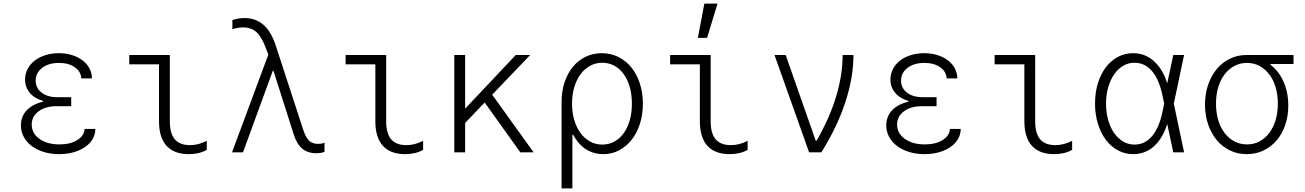

<svg xmlns="http://www.w3.org/2000/svg" viewBox="-20 -845 7240 1065"><path d="M431 -410H490Q490 -440 476 -466Q462 -492 437.5 -510.5Q413 -529 379.5 -539.5Q346 -550 307 -550Q266 -550 231.5 -539Q197 -528 172 -508.5Q147 -489 133 -462Q119 -435 119 -404Q119 -362 145 -330.5Q171 -299 219 -285V-281Q160 -267 128 -233Q96 -199 96 -149Q96 -115 112 -85.5Q128 -56 156 -35Q184 -14 223 -2Q262 10 308 10Q352 10 388.5 -0.5Q425 -11 452 -29.5Q479 -48 494 -74Q509 -100 509 -130H449Q447 -92 408.5 -68Q370 -44 310 -44Q241 -44 198.5 -75Q156 -106 156 -154Q156 -199 194 -227.5Q232 -256 295 -256H375V-306H297Q243 -306 210.5 -331.5Q178 -357 178 -398Q178 -441 214 -468.5Q250 -496 307 -496Q361 -496 395 -472Q429 -448 431 -410Z M922 -173Q922 -105 949.5 -72.5Q977 -40 1034 -40Q1058 -40 1081 -46Q1104 -52 1127 -64V-14Q1107 -2 1081.5 4Q1056 10 1027 10Q946 10 904 -36Q862 -82 862 -173V-488H697V-540H922Z M1267 0H1328L1493 -452H1497L1609 -100Q1626 -46 1656.5 -20.5Q1687 5 1735 5Q1747 5 1757.5 3.5Q1768 2 1780 -3V-54Q1772 -50 1763.5 -48.5Q1755 -47 1745 -47Q1713 -47 1695 -64Q1677 -81 1663 -122L1509 -594Q1483 -672 1440 -708.5Q1397 -745 1336 -745Q1321 -745 1305 -742.5Q1289 -740 1269 -734V-683Q1285 -688 1299.5 -690.5Q1314 -693 1328 -693Q1374 -693 1403 -666.5Q1432 -640 1456 -575L1475 -524L1478 -568Z M2122 -173Q2122 -105 2149.5 -72.5Q2177 -40 2234 -40Q2258 -40 2281 -46Q2304 -52 2327 -64V-14Q2307 -2 2281.5 4Q2256 10 2227 10Q2146 10 2104 -36Q2062 -82 2062 -173V-488H1897V-540H2122Z M2500 0H2560V-540H2500ZM2538 -140 2921 -540H2841L2538 -219ZM2866 0H2940L2697 -338L2651 -301Z M3123 -270Q3123 -206 3137.5 -154.5Q3152 -103 3178.5 -66.5Q3205 -30 3242.5 -10Q3280 10 3326 10Q3374 10 3414 -11Q3454 -32 3483.5 -69.5Q3513 -107 3529.5 -158Q3546 -209 3546 -270Q3546 -331 3529 -382.5Q3512 -434 3482 -471Q3452 -508 3410 -529Q3368 -550 3318 -550Q3269 -550 3228 -530Q3187 -510 3157.5 -474Q3128 -438 3111.5 -388.5Q3095 -339 3095 -280V200H3155V-97H3163ZM3153 -270Q3153 -320 3165.5 -361.5Q3178 -403 3200 -433Q3222 -463 3253 -480Q3284 -497 3321 -497Q3357 -497 3387.5 -480.5Q3418 -464 3439.5 -434Q3461 -404 3473 -362.5Q3485 -321 3485 -270Q3485 -219 3473 -177.5Q3461 -136 3439.5 -106Q3418 -76 3387.5 -59.5Q3357 -43 3321 -43Q3284 -43 3253 -60Q3222 -77 3200 -107Q3178 -137 3165.5 -178.5Q3153 -220 3153 -270Z M3922 -173Q3922 -105 3949.5 -72.5Q3977 -40 4034 -40Q4058 -40 4081 -46Q4104 -52 4127 -64V-14Q4107 -2 4081.5 4Q4056 10 4027 10Q3946 10 3904 -36Q3862 -82 3862 -173V-488H3697V-540H3922ZM3960 -825H3887L3851 -635H3902Z M4468 0H4536Q4624 -141 4669 -278Q4714 -415 4714 -540H4654Q4654 -428 4617 -307Q4580 -186 4509 -64H4505L4338 -540H4276Z M5231 -410H5290Q5290 -440 5276 -466Q5262 -492 5237.5 -510.5Q5213 -529 5179.5 -539.5Q5146 -550 5107 -550Q5066 -550 5031.5 -539Q4997 -528 4972 -508.5Q4947 -489 4933 -462Q4919 -435 4919 -404Q4919 -362 4945 -330.5Q4971 -299 5019 -285V-281Q4960 -267 4928 -233Q4896 -199 4896 -149Q4896 -115 4912 -85.5Q4928 -56 4956 -35Q4984 -14 5023 -2Q5062 10 5108 10Q5152 10 5188.5 -0.5Q5225 -11 5252 -29.5Q5279 -48 5294 -74Q5309 -100 5309 -130H5249Q5247 -92 5208.5 -68Q5170 -44 5110 -44Q5041 -44 4998.5 -75Q4956 -106 4956 -154Q4956 -199 4994 -227.5Q5032 -256 5095 -256H5175V-306H5097Q5043 -306 5010.5 -331.5Q4978 -357 4978 -398Q4978 -441 5014 -468.5Q5050 -496 5107 -496Q5161 -496 5195 -472Q5229 -448 5231 -410Z M5722 -173Q5722 -105 5749.5 -72.5Q5777 -40 5834 -40Q5858 -40 5881 -46Q5904 -52 5927 -64V-14Q5907 -2 5881.5 4Q5856 10 5827 10Q5746 10 5704 -36Q5662 -82 5662 -173V-488H5497V-540H5722Z M6445 -305V-235L6427 -320Q6409 -405 6369.5 -451Q6330 -497 6273 -497Q6239 -497 6210 -480Q6181 -463 6160 -432.5Q6139 -402 6127 -360.5Q6115 -319 6115 -270Q6115 -221 6127 -179Q6139 -137 6160 -107Q6181 -77 6210 -60Q6239 -43 6273 -43Q6330 -43 6369.5 -89Q6409 -135 6427 -220ZM6468 -210Q6447 -104 6394.5 -47Q6342 10 6266 10Q6220 10 6181 -11Q6142 -32 6114 -69.5Q6086 -107 6070 -158.5Q6054 -210 6054 -270Q6054 -331 6069.5 -382Q6085 -433 6113 -470.5Q6141 -508 6180 -529Q6219 -550 6265 -550Q6341 -550 6394 -493Q6447 -436 6468 -330L6480 -270ZM6438 -371H6452L6488 -540H6548L6491 -270L6548 0H6488L6452 -169H6438L6462 -270Z M6897 -44Q6859 -44 6827.5 -60.5Q6796 -77 6773 -107Q6750 -137 6737.5 -178.5Q6725 -220 6725 -270Q6725 -320 6737.5 -361.5Q6750 -403 6773 -433Q6796 -463 6827.5 -479.5Q6859 -496 6897 -496Q6935 -496 6966 -479.5Q6997 -463 7020 -433Q7043 -403 7055.5 -361.5Q7068 -320 7068 -270Q7068 -220 7055.5 -178.5Q7043 -137 7020 -107Q6997 -77 6966 -60.5Q6935 -44 6897 -44ZM6896 10Q6946 10 6988 -10Q7030 -30 7061 -66Q7092 -102 7109 -151.5Q7126 -201 7126 -260Q7126 -319 7109 -368.5Q7092 -418 7061 -454Q7030 -490 6987.5 -510Q6945 -530 6895 -530L7027 -476V-490H7155V-540H6895Q6845 -540 6802.5 -519.5Q6760 -499 6729.5 -462.5Q6699 -426 6681.5 -375.5Q6664 -325 6664 -265Q6664 -205 6681.5 -154.5Q6699 -104 6729.5 -67.5Q6760 -31 6802.5 -10.5Q6845 10 6896 10Z"/></svg>

Font: CommitMonoV142 ExtLt
Style: Regular
Weight: 200
Monospace: yes
Designer: Eigil Nikolajsen
Foundry: Eigil Nikolajsen
Version: Version 1.142